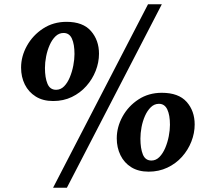

<svg xmlns="http://www.w3.org/2000/svg" viewBox="-20 -830 979 897"><path d="M228.5 -358Q180.5 -358 147 -379Q113.5 -400 96 -435.2Q78.5 -470.5 78.5 -514Q78.5 -567 105.8 -616Q133 -665 181 -696.5Q229 -728 291 -728Q367.5 -728 405 -685Q442.5 -642 442.5 -579Q442.5 -538.5 427 -499Q411.5 -459.5 383.2 -427.8Q355 -396 315.8 -377Q276.5 -358 228.5 -358ZM242 -410.5Q263.5 -410.5 279.5 -426.8Q295.5 -443 306.2 -469Q317 -495 322.5 -524Q328 -553 328 -577.5Q328 -623 316 -649.5Q304 -676 277 -676Q255.5 -676 239.2 -660.2Q223 -644.5 212 -619.5Q201 -594.5 195.5 -566.2Q190 -538 190 -512.5Q190 -467 201.8 -438.8Q213.5 -410.5 242 -410.5ZM671.5 -810H736L292.5 47H228ZM674.5 -28Q626.5 -28 593.2 -48.8Q560 -69.5 542.8 -105Q525.5 -140.5 525.5 -183.5Q525.5 -236.5 552.5 -285.5Q579.5 -334.5 627 -365.5Q674.5 -396.5 736 -396.5Q814 -396.5 851.8 -354.2Q889.5 -312 889.5 -248.5Q889.5 -208 874 -168.5Q858.5 -129 830 -97.2Q801.5 -65.5 761.8 -46.8Q722 -28 674.5 -28ZM687.5 -80Q708.5 -80 724.8 -96.5Q741 -113 752 -139Q763 -165 768.5 -193.8Q774 -222.5 774 -247Q774 -292.5 761.5 -318.8Q749 -345 722.5 -345Q701 -345 684.8 -329.2Q668.5 -313.5 657.5 -288.8Q646.5 -264 641.2 -235.8Q636 -207.5 636 -182.5Q636 -136.5 647.5 -108.2Q659 -80 687.5 -80Z"/></svg>

Font: Merriweather 28pt Black
Style: Italic
Weight: 900
Italic angle: -7.8°
Version: Version 2.101